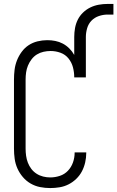

<svg xmlns="http://www.w3.org/2000/svg" viewBox="-20 -947 596 975"><path d="M235 8Q209 8 183.5 3Q158 -2 135.5 -15Q113 -28 96 -48Q79 -68 68.5 -91.5Q58 -115 54.5 -140.5Q51 -166 51 -192V-543Q51 -568 54 -592.5Q57 -617 66 -640Q75 -663 90 -683.5Q105 -704 125.5 -717.5Q146 -731 170.5 -737Q195 -743 220 -743Q241 -743 261 -739Q281 -735 299 -725.5Q317 -716 332 -701Q347 -686 357 -668V-759Q357 -782 361 -804.5Q365 -827 375 -847Q385 -867 401.5 -883Q418 -899 438.5 -909Q459 -919 481.5 -923Q504 -927 526 -927H556V-873H526Q504 -873 482 -865.5Q460 -858 444.5 -842Q429 -826 422.5 -803.5Q416 -781 416 -759V-554H357Q357 -580 350.5 -605Q344 -630 328 -650Q312 -670 287.5 -679Q263 -688 237 -688Q219 -688 201 -684Q183 -680 167.5 -670.5Q152 -661 140.5 -646Q129 -631 122 -614Q115 -597 112.5 -579Q110 -561 110 -543V-192Q110 -174 112.5 -156Q115 -138 121.5 -121Q128 -104 139 -89.5Q150 -75 165.5 -65Q181 -55 199 -50.5Q217 -46 235 -46Q260 -46 284 -54Q308 -62 325 -80Q342 -98 350.5 -122Q359 -146 359 -171V-173H418V-170Q418 -146 412.5 -122Q407 -98 396 -77Q385 -56 367.5 -39Q350 -22 328.5 -11Q307 0 283 4Q259 8 235 8Z"/></svg>

Font: Iosevka QP Light
Style: Regular
Weight: 300
Designer: Belleve Invis
Foundry: Belleve Invis
Version: Version 20.0.0; ttfautohint (v1.8.4)